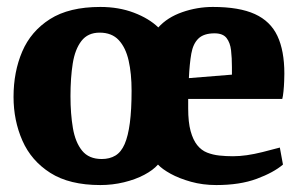

<svg xmlns="http://www.w3.org/2000/svg" viewBox="-20 -523 861 553"><path d="M269 10Q180 10 125 -25Q70 -60 44.5 -118Q19 -176 19 -244Q19 -316 44 -374.5Q69 -433 124 -468Q179 -503 269 -503Q322 -503 365.5 -486.5Q409 -470 436 -444Q462 -473 505 -488Q548 -503 593 -503Q669 -503 714 -482.5Q759 -462 779 -419.5Q799 -377 799 -311Q799 -304 798.5 -289.5Q798 -275 796.5 -260Q795 -245 793 -238H522V-211Q522 -171 529 -145.5Q536 -120 548 -105Q560 -90 576.5 -83.5Q593 -77 612 -75Q631 -73 651 -73Q670 -73 691 -76Q712 -79 736 -85Q760 -91 786 -98L795 -49Q768 -26 719.5 -8Q671 10 603 10Q564 10 530 0.5Q496 -9 471.5 -22.5Q447 -36 435 -49Q421 -33 395.5 -19.5Q370 -6 337 2Q304 10 269 10ZM273 -65Q296 -65 312.5 -75Q329 -85 339 -108Q349 -131 354 -169Q359 -207 359 -262Q359 -311 350.5 -348.5Q342 -386 322 -407.5Q302 -429 267 -429Q233 -429 214.5 -405Q196 -381 189.5 -340Q183 -299 183 -246Q183 -195 190 -154Q197 -113 216.5 -89Q236 -65 273 -65ZM524 -298 648 -308V-330Q648 -356 645.5 -378Q643 -400 632.5 -413.5Q622 -427 598 -427Q567 -427 551.5 -412Q536 -397 531 -368.5Q526 -340 524 -298Z"/></svg>

Font: Manuale ExtraBold
Style: Regular
Weight: 800
Version: Version 1.002